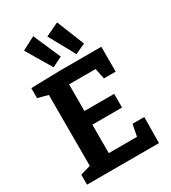

<svg xmlns="http://www.w3.org/2000/svg" viewBox="-230 -1089 1070 1204"><g transform="rotate(-30 304.5 -487.5)"><path d="M474 -188H559L557 0H36V-72L129 -99L110 -70V-630L128 -602L36 -627V-699L250 -704H546V-524H461L441 -621L468 -601H231L253 -623V-386L231 -408H468V-309H231L253 -334V-81L231 -103H480L453 -81ZM223 -742 114 -925 209 -975 295 -778ZM388 -742 285 -929 382 -975 462 -776Z"/></g></svg>

Font: Bitter Thin
Style: Bold
Weight: 700
Version: Version 3.021